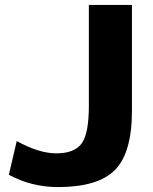

<svg xmlns="http://www.w3.org/2000/svg" viewBox="-20 -750 622 780"><path d="M341 -730H516V-300Q516 -129 447 -59.5Q378 10 216 10Q108 10 16 -40L48 -177Q138 -127 209 -127Q282 -127 311.5 -167Q341 -207 341 -320Z"/></svg>

Font: Mplus 1p ExtraBold
Style: Regular
Weight: 800
Version: Version 1.061